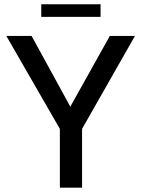

<svg xmlns="http://www.w3.org/2000/svg" viewBox="-20 -862 650 882"><path d="M255 0V-270L9 -697H125L303 -372L484.5 -697H600L357 -270V0ZM169.5 -784.5V-842.5H442V-784.5Z"/></svg>

Font: HK Grotesk Medium
Style: Regular
Weight: 500
Designer: Alfredo Marco Pradil
Foundry: Hanken Design Co.
Version: Version 3.001;FEAKit 1.0